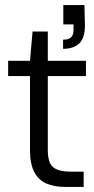

<svg xmlns="http://www.w3.org/2000/svg" viewBox="-20 -735 371 755"><path d="M237 0Q193 0 162 -13.5Q131 -27 114.5 -59Q98 -91 98 -145V-436H12V-496H98L108 -611H168V-496H318V-436H168V-145Q168 -95 189 -77.5Q210 -60 260 -60H309V0ZM228 -543V-579Q251 -579 260 -588.5Q269 -598 269 -617V-639H229V-715H312Q312 -690 313 -672Q314 -654 314 -635Q314 -585 291.5 -564Q269 -543 228 -543Z"/></svg>

Font: DM Sans 36pt Light
Style: Regular
Weight: 300
Designer: Colophon Foundry, Jonny Pinhorn
Foundry: Colophon Foundry
Version: Version 4.004;gftools[0.9.30]